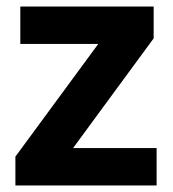

<svg xmlns="http://www.w3.org/2000/svg" viewBox="-20 -566 528 586"><path d="M458 0H27V-88L280 -432H42V-546H449V-449L203 -114H458Z"/></svg>

Font: Noto Sans Gurmukhi
Style: Regular
Weight: 400
Designer: Jelle Bosma - Monotype Design Team
Foundry: Monotype Imaging Inc.
Version: Version 2.003